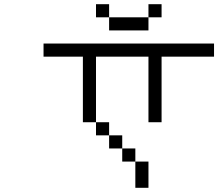

<svg xmlns="http://www.w3.org/2000/svg" viewBox="-20 -895 1040 915"><path d="M500 -812.5H437.5V-875H500ZM187.5 -687.5H1000V-625H750V-312.5H687.5V-625H437.5V-312.5H375V-625H187.5ZM437.5 -312.5H500V-250H437.5ZM500 -250H562.5V-187.5H500ZM500 -812.5H687.5V-750H500ZM562.5 -187.5H625V-125H562.5ZM625 -125H687.5V0H625ZM687.5 -875H750V-812.5H687.5Z"/></svg>

Font: 寒蝉点阵体 16px
Style: Regular
Weight: 400
Designer: Designed by Warren2060
Foundry: ChillType
Version: Version 1.000